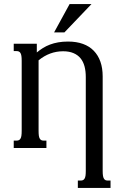

<svg xmlns="http://www.w3.org/2000/svg" viewBox="-20 -736 616 955"><path d="M171.9 -85Q171.9 -69.8 173.3 -60.5Q174.8 -51.3 178.2 -45.9Q181.6 -40.5 186.3 -38.6Q190.9 -36.6 197.8 -36.6H210.9V0H48.3V-36.6H62Q68.4 -36.6 73.2 -38.6Q78.1 -40.5 81.5 -45.9Q85 -51.3 86.4 -60.5Q87.9 -69.8 87.9 -85V-433.6Q87.9 -448.7 86.4 -458Q85 -467.3 81.5 -472.7Q78.1 -478 73.2 -480Q68.4 -481.9 62 -481.9H48.3V-518.6H163.1V-475.1Q177.7 -487.3 193.8 -497.3Q210 -507.3 228.8 -514.4Q247.6 -521.5 269.8 -525.4Q292 -529.3 318.4 -529.3Q360.4 -529.3 392.6 -517.6Q424.8 -505.9 446.5 -483.4Q468.3 -460.9 479.5 -429Q490.7 -397 490.7 -356V113.8Q490.7 128.9 492.2 138.2Q493.7 147.5 497.1 152.8Q500.5 158.2 505.1 160.2Q509.8 162.1 516.6 162.1H529.8V198.7H367.2V162.1H380.9Q387.2 162.1 392.1 160.2Q397 158.2 400.4 152.8Q403.8 147.5 405.3 138.2Q406.7 128.9 406.7 113.8V-353Q406.7 -382.3 400.4 -406Q394 -429.7 380.4 -446.3Q366.7 -462.9 345.2 -471.9Q323.7 -481 293.9 -481Q227.1 -481 171.9 -436ZM326.2 -715.8H435.1L300.3 -574.7H249Z"/></svg>

Font: Arian Grqi
Style: Regular
Weight: 400
Designer: Ruben Hakobyan (Tarumian)
Foundry: Ruben Hakobyan (Tarumian)
Version: Version 1.003